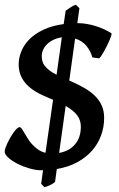

<svg xmlns="http://www.w3.org/2000/svg" viewBox="-24 -698 499 804"><path d="M150.9 -463.9Q150.9 -452.6 153.3 -442.6Q155.8 -432.6 162.8 -423.1Q169.9 -413.6 181.9 -404.1Q193.8 -394.5 212.9 -384.8L234.9 -541.5Q216.3 -539.1 200.7 -531.7Q185.1 -524.4 174.1 -513.9Q163.1 -503.4 157 -490.5Q150.9 -477.5 150.9 -463.9ZM314.5 -167.5Q314.5 -194.3 299.6 -214.6Q284.7 -234.9 251 -254.4L223.6 -57.6Q266.6 -65.4 290.5 -94Q314.5 -122.6 314.5 -167.5ZM442.4 -558.6Q444.3 -557.1 442.1 -549.6Q439.9 -542 435.3 -531Q430.7 -520 424.3 -507.1Q418 -494.1 411.6 -482.9Q405.3 -471.7 399.7 -463.6Q394 -455.6 391.1 -453.6L362.8 -457.5Q355.5 -484.4 337.9 -505.9Q320.3 -527.3 290.5 -536.6L266.1 -360.8Q301.3 -345.7 328.4 -330.1Q355.5 -314.5 374 -296.1Q392.6 -277.8 402.3 -255.4Q412.1 -232.9 412.1 -204.1Q412.1 -166 399.4 -131.1Q386.7 -96.2 361.8 -67.6Q336.9 -39.1 299.8 -18.8Q262.7 1.5 213.9 9.8L206.5 64Q197.8 71.3 185.8 77.1Q173.8 83 162.1 85.9L148.4 71.8L156.2 14.6Q154.8 14.6 153.1 14.9Q151.4 15.1 149.9 15.1Q127.4 15.1 100.6 7.6Q73.7 0 50.3 -11.7Q26.9 -23.4 11.2 -37.4Q-4.4 -51.3 -4.4 -64Q-4.4 -68.8 -1.2 -78.4Q2 -87.9 7.3 -99.4Q12.7 -110.8 19.5 -122.6Q26.4 -134.3 33.2 -143.8Q40 -153.3 46.6 -159.4Q53.2 -165.5 58.1 -165.5Q62.5 -165.5 67.1 -158.9Q71.8 -152.3 77.9 -141.8Q84 -131.3 91.8 -118.7Q99.6 -106 110.4 -94Q121.1 -82 134.8 -72.3Q148.4 -62.5 166.5 -58.1L198.2 -280.3L180.7 -287.6Q149.9 -299.8 126.2 -314Q102.5 -328.1 86.7 -345.2Q70.8 -362.3 62.5 -382.8Q54.2 -403.3 54.2 -428.7Q54.2 -455.6 65.2 -482.9Q76.2 -510.3 99.1 -533.4Q122.1 -556.6 157.7 -573.5Q193.4 -590.3 242.7 -597.2L251 -653.3Q263.7 -661.1 272.5 -667.7Q281.2 -674.3 293.9 -678.2L308.6 -663.6L299.8 -601.1H301.3Q321.8 -601.1 341.6 -597.4Q361.3 -593.8 379.6 -587.9Q397.9 -582 413.8 -574.5Q429.7 -566.9 442.4 -558.6Z"/></svg>

Font: Gentium Basic
Style: Bold Italic
Weight: 700
Italic angle: -8°
Designer: J. Victor Gaultney and Annie Olsen
Foundry: SIL International
Version: Version 1.102; 2013; Maintenance release